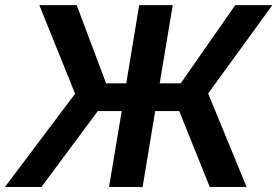

<svg xmlns="http://www.w3.org/2000/svg" viewBox="-46 -748 1110 768"><path d="M645 -727.5 592.8 -414.6H676.8L895 -727.5H1043.5L786.6 -374L940.4 0H793L670.9 -303.7H574.7L524.4 0H390.1L440.9 -303.7H345.2L119.6 0H-26.4L254.4 -373L111.3 -727.5H260.7L378.4 -414.6H459L510.7 -727.5Z"/></svg>

Font: Inter Display Semi Bold
Style: Italic
Weight: 600
Italic angle: -9.39999°
Designer: Rasmus Andersson
Foundry: rsms
Version: Version 4.000;git-4fc901f